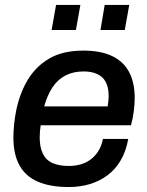

<svg xmlns="http://www.w3.org/2000/svg" viewBox="-20 -742 594 774"><path d="M257 12Q183 12 133 -9.5Q83 -31 58.5 -75.5Q34 -120 34 -187Q34 -214 37 -242Q40 -270 45 -295Q59 -365 91.5 -419.5Q124 -474 178.5 -506Q233 -538 316 -538Q385 -538 431 -516.5Q477 -495 500 -452.5Q523 -410 523 -347Q523 -324 519.5 -295Q516 -266 508 -237H144Q142 -223 141 -211.5Q140 -200 140 -188Q140 -149 152.5 -123Q165 -97 191 -85Q217 -73 257 -73Q282 -73 304 -79Q326 -85 344 -98Q362 -111 375.5 -131.5Q389 -152 395 -182H497Q488 -132 466.5 -95.5Q445 -59 413.5 -35.5Q382 -12 342.5 0Q303 12 257 12ZM158 -313H414Q416 -325 417 -335.5Q418 -346 418 -355Q418 -389 406.5 -411Q395 -433 372 -443.5Q349 -454 317 -454Q276 -454 244.5 -438Q213 -422 192 -390.5Q171 -359 158 -313ZM188 -621 206 -722H304L286 -621ZM385 -621 402 -722H501L483 -621Z"/></svg>

Font: Archivo SemiBold Medium
Style: Italic
Weight: 500
Italic angle: -10°
Version: Version 2.001